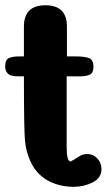

<svg xmlns="http://www.w3.org/2000/svg" viewBox="-20 -721 414 741"><path d="M267.6 -106Q279.8 -114.7 291 -120.6Q302.7 -126.5 315.9 -126.5Q339.4 -126.5 355.5 -109.4Q371.6 -92.8 371.6 -68.4Q371.6 -34.2 337.9 -17.1Q303.7 0 264.6 0Q208.5 0 164.1 -24.4Q120.1 -49.3 97.7 -97.7Q81.1 -133.3 76.7 -175.3Q72.3 -217.8 72.3 -426.3H52.7Q19 -426.3 9.3 -438Q0 -448.7 0 -463.9Q0 -490.2 13.7 -496.6Q26.9 -503.4 57.6 -503.4H72.3V-618.2Q72.3 -700.7 155.3 -700.7Q238.3 -700.7 238.3 -618.2V-503.4H269.5Q309.1 -503.4 325.2 -496.1Q340.8 -488.8 340.8 -462.9Q340.8 -440.4 327.1 -433.1Q313 -426.3 288.1 -426.3H237.3V-153.3Q237.3 -97.7 252.4 -97.7Z"/></svg>

Font: inglobal
Style: Bold
Weight: 700
Designer: Andrey Kochetov, Denis Davydov, Evgeny Yurtaev
Foundry: inglobal.ru
Version: Version 1.00 September 25, 2014, initial release